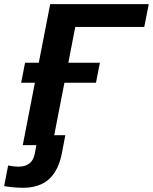

<svg xmlns="http://www.w3.org/2000/svg" viewBox="-69 -708 745 936"><path d="M249.5 -48.8 232.9 37.6Q216.3 124 169.4 165.8Q122.6 207.5 42.5 207.5Q20 207.5 -7.1 204.8Q-34.2 202.1 -48.8 199.2L-29.3 98.6Q-2 104.5 20.5 104.5Q87.4 104.5 100.1 43.5L108.4 -0.5H42L101.1 -304.7H34.2L53.2 -402.3H120.1L175.8 -688H656.2L634.3 -576.7H297.9L264.2 -402.3H418L398.9 -304.7H245.1L195.3 -48.8Z"/></svg>

Font: Arimo
Style: Italic
Weight: 400
Italic angle: -12°
Designer: Steve Matteson
Foundry: Monotype Imaging Inc.
Version: Version 1.33